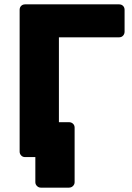

<svg xmlns="http://www.w3.org/2000/svg" viewBox="-20 -720 604 880"><path d="M167 140Q157 140 149.5 132.5Q142 125 142 115V0H112L70 -160H296Q307 -160 314.5 -153Q322 -146 322 -135V115Q322 125 314.5 132.5Q307 140 296 140ZM95 0Q84 0 77 -7.5Q70 -15 70 -25V-675Q70 -686 77 -693Q84 -700 95 -700H526Q537 -700 544 -693Q551 -686 551 -675V-575Q551 -564 544 -556.5Q537 -549 526 -549H250V-25Q250 -15 242.5 -7.5Q235 0 224 0Z"/></svg>

Font: Rubik Light
Style: Bold
Weight: 700
Version: Version 2.104